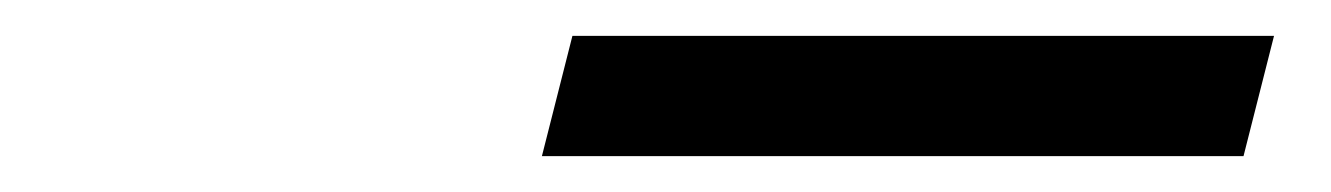

<svg xmlns="http://www.w3.org/2000/svg" viewBox="-20 -829 742 107"><path d="M673 -742H282L299 -809H690Z"/></svg>

Font: TypoPRO Sinkin Sans
Style: 400 Italic
Weight: 400
Italic angle: -112°
Designer: Keith Bates
Foundry: K-Type
Version: Sinkin Sans (version 1.0)  by Keith Bates   •   © 2014   www